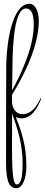

<svg xmlns="http://www.w3.org/2000/svg" viewBox="-20 -637 239 1019"><path d="M68 362C97 362 120 315 120 246C120 137 96 66 64 -16C75 -10 86 -9 95 -9C157 -9 188 -85 199 -115L196 -117C177 -78 150 -31 98 -31C73 -31 48 -52 44 -90C43 -126 44 -131 44 -135C71 -177 186 -366 186 -526C186 -587 161 -617 137 -617C46 -617 13 -418 13 -270C13 -178 12 -127 12 225C12 333 32 362 68 362ZM46 -273C46 -432 62 -592 117 -592C152 -592 159 -552 159 -505C159 -374 78 -220 44 -157C44 -185 46 -235 46 -273ZM100 229C100 315 88 342 68 342C40 342 44 188 44 48V-35C72 43 100 126 100 229Z"/></svg>

Font: Stalemate
Style: Regular
Weight: 400
Designer: Astigmatic (AOETI)
Foundry: Astigmatic (AOETI)
Version: Version 001.000